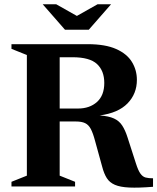

<svg xmlns="http://www.w3.org/2000/svg" viewBox="-20 -878 740 904"><path d="M34 -648V-670H393Q476 -670 527 -647.2Q578 -624.5 601.2 -586.2Q624.5 -548 624.5 -502Q624.5 -436.5 580.5 -391.2Q536.5 -346 449.5 -334.5Q492 -331.5 516.5 -320.2Q541 -309 555.2 -287.2Q569.5 -265.5 580 -232.5L620 -108.5Q630.5 -75.5 641 -60.8Q651.5 -46 665.5 -42.2Q679.5 -38.5 700.5 -38.5V1.5Q632 7 589 5Q546 3 521 -7.8Q496 -18.5 482.8 -39.5Q469.5 -60.5 461 -93.5L427.5 -215Q418 -251 407.5 -270.8Q397 -290.5 380.8 -298.2Q364.5 -306 337.5 -306H261V-51L333.5 -22V0H34V-22L106.5 -51V-619ZM347 -367Q402 -367 436.5 -397.8Q471 -428.5 471 -487.5Q471 -544.5 436.8 -576.5Q402.5 -608.5 321.5 -608.5H261V-367ZM503 -858 398 -738H286L181 -858H244.5L342 -803L439.5 -858Z"/></svg>

Font: Newsreader 16pt
Style: Bold
Weight: 700
Designer: Hugues Gentile
Foundry: Production Type
Version: Version 1.003; ttfautohint (v1.8.3)